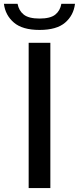

<svg xmlns="http://www.w3.org/2000/svg" viewBox="-61 -958 402 978"><path d="M85 0V-740H195.5V0ZM140.5 -805.5Q53.5 -805.5 9.8 -843Q-34 -880.5 -41 -938.5H28.5Q35 -903.5 60.2 -883.5Q85.5 -863.5 140.5 -863.5Q195.5 -863.5 220.5 -883.5Q245.5 -903.5 251.5 -938.5H321Q314 -880 270.8 -842.8Q227.5 -805.5 140.5 -805.5Z"/></svg>

Font: Encode Sans SmExp Md
Style: Regular
Weight: 500
Width: 6
Designer: Multiple Designers
Foundry: Impallari Type
Version: Version 3.002; ttfautohint (v1.8.3) -l 8 -r 50 -G 200 -x 14 